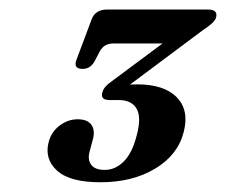

<svg xmlns="http://www.w3.org/2000/svg" viewBox="-20 -720 475 404"><path d="M366.5 -442Q354 -393.5 306.2 -365Q258.5 -336.5 191.5 -336.5Q126.5 -336.5 99.8 -361.2Q73 -386 82.5 -421.5Q88 -442.5 105.5 -455.8Q123 -469 143.5 -469Q164 -469 172.2 -457.5Q180.5 -446 175.5 -427L168.5 -401Q164 -384.5 171.8 -373.5Q179.5 -362.5 200.5 -362.5Q222.5 -362.5 240.2 -380Q258 -397.5 267.5 -434.5Q278 -473 267.5 -491.2Q257 -509.5 229.5 -509.5H210.5Q190.5 -509.5 195.5 -526Q198.5 -537.5 214.5 -548.5L322 -628.5H218Q199 -628.5 190 -612L179 -591Q170 -575 154 -575Q133.5 -575 141 -594.5L172.5 -678.5Q180 -700 206 -700H417.5Q439.5 -700 434.5 -682.5Q431.5 -672.5 407.5 -657L253.5 -542Q261 -542.5 268.5 -542.5Q325.5 -542.5 352 -515.2Q378.5 -488 366.5 -442Z"/></svg>

Font: Fraunces 72pt S050 SemiBold
Style: Italic
Weight: 600
Italic angle: -16°
Version: Version 1.000; ttfautohint (v1.8.3)